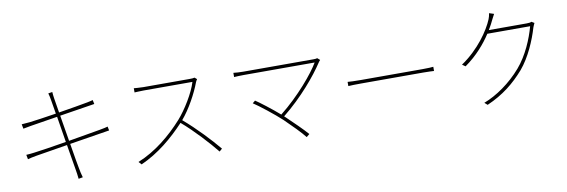

<svg xmlns="http://www.w3.org/2000/svg" viewBox="-57 -1233 5053 1710"><g transform="rotate(-10 2470.0 -378.0)"><path d="M878 -382C862 -377 842 -373 804 -366C746 -356 633 -336 518 -317L479 -551L745 -593C768 -597 788 -600 796 -601L788 -638C778 -635 765 -631 738 -626C689 -617 582 -598 474 -581C462 -652 454 -704 453 -710C450 -730 447 -753 446 -771L409 -765C415 -746 419 -725 423 -702C424 -696 433 -646 444 -576C343 -560 246 -546 202 -541C170 -538 147 -536 128 -535L136 -494C151 -497 176 -502 206 -507C252 -515 349 -530 450 -546L488 -312C366 -292 246 -273 194 -267C173 -264 142 -261 121 -260L129 -219C150 -225 171 -230 206 -236C258 -245 373 -264 493 -283L531 -56C536 -27 540 0 543 31L582 24C574 -1 567 -34 562 -62C559 -74 542 -172 523 -288C634 -306 746 -324 810 -334C847 -340 870 -344 885 -346Z M1716 -677C1705 -674 1691 -673 1670 -673H1251C1219 -673 1167 -678 1167 -678V-640C1167 -640 1221 -643 1251 -643H1691C1663 -548 1578 -410 1508 -331C1396 -206 1255 -89 1094 -24L1118 2C1278 -69 1412 -183 1523 -302C1631 -210 1753 -76 1822 10L1847 -12C1776 -98 1655 -227 1542 -323C1616 -409 1687 -540 1722 -635C1724 -641 1732 -655 1736 -660Z M2822 -658C2815 -655 2803 -654 2787 -654H2152C2117 -654 2092 -656 2064 -659V-621C2082 -622 2114 -624 2152 -624H2793C2741 -534 2591 -354 2420 -219C2348 -282 2244 -361 2211 -382L2187 -362C2236 -331 2368 -227 2431 -168C2495 -106 2574 -27 2608 18L2636 -5C2596 -51 2516 -129 2454 -188L2442 -199C2619 -341 2758 -509 2829 -618C2833 -624 2839 -632 2845 -638Z M3052 -365C3077 -367 3116 -368 3170 -368H3730C3777 -368 3810 -366 3827 -365V-403C3809 -401 3782 -399 3729 -399H3170C3109 -399 3076 -401 3052 -403Z M4757 -646C4747 -641 4736 -639 4713 -639H4371C4391 -672 4407 -703 4420 -731C4426 -743 4433 -757 4442 -773L4399 -787C4397 -770 4390 -745 4385 -734C4346 -639 4242 -485 4082 -377L4111 -357C4220 -434 4298 -526 4352 -609H4739C4710 -501 4651 -359 4562 -256C4463 -141 4335 -52 4219 -8L4245 15C4392 -49 4495 -133 4587 -238C4672 -338 4733 -482 4766 -594C4768 -601 4778 -622 4782 -631Z"/></g></svg>

Font: Noto Sans CJK Thin
Style: Regular
Weight: 100
Designer: Ryoko NISHIZUKA (kana & ideographs); Paul D. Hunt (Latin, Greek & Cyrillic); Wenlong ZHANG (bopomofo); Sandoll Communica
Foundry: Adobe Systems Incorporated
Version: Version 1.000;PS 1;hotconv 1.0.78;makeotf.lib2.5.61930